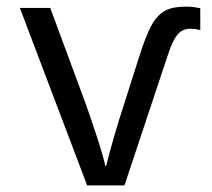

<svg xmlns="http://www.w3.org/2000/svg" viewBox="-20 -560 640 580"><path d="M40 -536.1H131.8L241.2 -240.2Q245.1 -229.5 250.2 -214.1Q255.4 -198.7 261.2 -181.6Q267.1 -164.6 272.9 -146.5Q278.8 -128.4 283.7 -112.1Q288.6 -95.7 292.5 -81.8Q296.4 -67.9 297.9 -59.1H300.8Q304.2 -73.7 310.3 -96.4Q316.4 -119.1 323.7 -144.3Q331.1 -169.4 338.6 -194.1Q346.2 -218.8 352.1 -236.8L401.9 -393.1Q416.5 -438.5 429.4 -467Q442.4 -495.6 458.3 -512Q474.1 -528.3 494.4 -534.2Q514.6 -540 543.9 -540Q556.6 -540 567.4 -538.3Q578.1 -536.6 585 -535.2V-469.2Q579.6 -470.7 571.8 -471.9Q564 -473.1 555.2 -473.1Q542.5 -473.1 532.7 -468.5Q522.9 -463.9 515.1 -454.1Q507.3 -444.3 500.2 -428.5Q493.2 -412.6 485.8 -390.1L356 0H243.2Z"/></svg>

Font: Droid Sans Mono
Style: Regular
Weight: 400
Monospace: yes
Foundry: Ascender Corporation
Version: Version 1.00 build 112